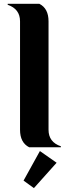

<svg xmlns="http://www.w3.org/2000/svg" viewBox="-20 -757 352 987"><path d="M129.9 0Q83 -23.9 83 -89.8V-647.5Q83 -710.9 19.5 -732.4V-737.3H182.6Q229.5 -713.4 229.5 -647.5V-89.8Q229.5 -26.4 293 -4.9V0ZM185.1 19.5 271 79.6 154.3 210 101.1 171.4Z"/></svg>

Font: Berenika
Style: Bold
Weight: 700
Designer: Wojciech Kalinowski "wmk69" (wmk69@o2.pl)
Foundry: Wojciech Kalinowski "wmk69" (wmk69@o2.pl)
Version: Version 3.1.0; 2021-05-14